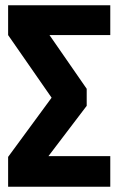

<svg xmlns="http://www.w3.org/2000/svg" viewBox="-20 -713 453 733"><path d="M401 -693V-579H169L311 -374V-309L165 -117H401V0H11V-114L177 -340L11 -579V-693Z"/></svg>

Font: Fira Sans Extra Condensed
Style: Bold
Weight: 700
Width: 1
Designer: Carrois Corporate & Edenspiekermann AG
Foundry: Carrois Corporate GbR & Edenspiekermann AG
Version: Version 4.203